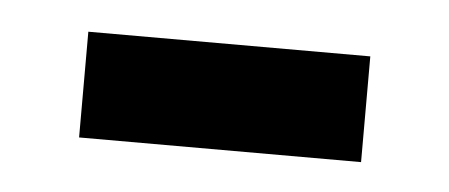

<svg xmlns="http://www.w3.org/2000/svg" viewBox="-25 -361 372 159"><g transform="rotate(5 161.0 -281.0)"><path d="M278.3 -236.8H43.9V-324.7H278.3Z"/></g></svg>

Font: Squarish Sans CT
Style: Regular
Weight: 400
Version: Version 0.9